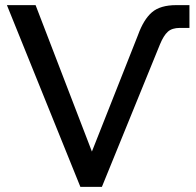

<svg xmlns="http://www.w3.org/2000/svg" viewBox="-20 -730 767 750"><path d="M294 0 7 -710H119L339 -138L519 -593Q541 -654 573.5 -682Q606 -710 669 -710H720V-621H683Q652 -621 635.5 -606Q619 -591 605 -557L378 0Z"/></svg>

Font: Rising Sun Medium
Style: Regular
Weight: 500
Designer: Matt McInerney, Pablo Impallari, Rodrigo Fuenzalida (Raleway font), Stephen Hutchings (Greek), Cristiano Sobral (main ch
Foundry: The Rising Sun Project Authors
Version: Version 4.327; ttfautohint (v1.8.4.7-5d5b-dirty)